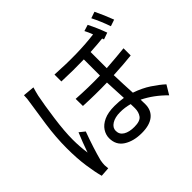

<svg xmlns="http://www.w3.org/2000/svg" viewBox="-189 -1072 1379 1379"><g transform="rotate(-45 500.0 -383.0)"><path d="M226 -744Q216 -711 208 -677Q193 -602 176.5 -482.5Q160 -363 160 -279Q160 -206 170 -138Q197 -216 227 -287L268 -254Q222 -129 197 -33Q192 -6 192 12Q194 28 195 47L124 52Q109 -2 97.5 -82.5Q86 -163 86 -265Q86 -375 103 -494.5Q120 -614 131 -681Q138 -719 138 -752ZM920 -818Q953 -750 980 -678L930 -661Q904 -736 871 -801ZM635 -165Q588 -178 541 -178Q488 -178 455.5 -157.5Q423 -137 423 -105Q423 -68 454.5 -49Q486 -30 538 -30Q597 -30 616.5 -56.5Q636 -83 636 -123ZM819 -786Q853 -719 879 -647L828 -629L823 -643Q766 -637 696 -633V-469Q797 -476 882 -485V-412Q802 -403 696 -398Q699 -301 704 -212Q774 -188 827 -153Q880 -118 917 -84L875 -14Q799 -92 708 -137L709 -90Q709 -29 667 5Q625 39 545 39Q462 39 407 4Q352 -31 352 -101Q352 -136 372.5 -167.5Q393 -199 435 -218.5Q477 -238 543 -238Q590 -238 632 -231Q627 -312 624 -395Q505 -392 383 -398L382 -471Q506 -463 624 -466V-630Q517 -627 398 -632V-702Q628 -688 798 -710Q785 -745 771 -771Z"/></g></svg>

Font: Gothic Nguyen
Style: Regular
Weight: 400
Designer: MORI Takayuki
Version: Version 1.220;July 21, 2023;FontCreator 14.0.0.2814 64-bit